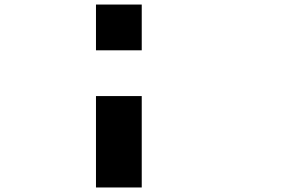

<svg xmlns="http://www.w3.org/2000/svg" viewBox="-20 -620 1240 840"><path d="M399.9 -199.7H600.1V200.2H399.9ZM399.9 -600.1H600.1V-399.9H399.9Z"/></svg>

Font: QuinqueFive
Style: Regular
Weight: 400
Monospace: yes
Designer: GGBotNet
Foundry: GGBotNet
Version: 1.1